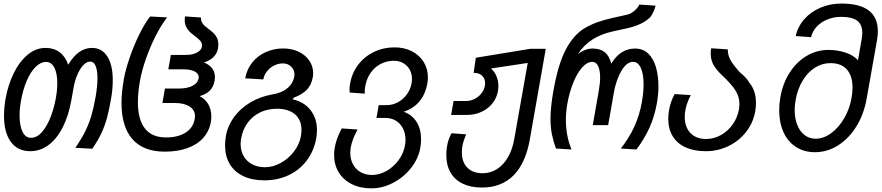

<svg xmlns="http://www.w3.org/2000/svg" viewBox="-20 -818 4840 1054"><path d="M2 -182.5Q2 -227 11 -278.5Q24 -350.5 54.2 -413.8Q84.5 -477 130 -516Q175.5 -555 230.5 -555Q276 -555 307.8 -531Q339.5 -507 354.5 -462.5Q409 -555 484.5 -555Q539.5 -555 569.2 -508.2Q599 -461.5 599 -377.5Q599 -327 589 -272Q578.5 -212 567.2 -170.5Q556 -129 537.2 -88.2Q518.5 -47.5 486.5 -1.5L393.5 -6.5Q428 -56.5 448.8 -99Q469.5 -141.5 481.8 -183.8Q494 -226 504.5 -284Q515 -344 515 -388Q515 -432 505 -456Q495 -480 475.5 -480Q456.5 -480 438 -461Q419.5 -442 405.2 -409.2Q391 -376.5 384 -337L372 -269.5Q356.5 -182 324.2 -118.8Q292 -55.5 246.2 -21.8Q200.5 12 146 12Q77 12 39.5 -39.2Q2 -90.5 2 -182.5ZM286.5 -278.5Q294.5 -323 294.5 -362Q294.5 -416 278.2 -447Q262 -478 232.5 -478Q203.5 -478 176 -451.2Q148.5 -424.5 127.5 -376.2Q106.5 -328 95.5 -266.5Q87.5 -223 87.5 -183.5Q87.5 -127.5 103.8 -94.5Q120 -61.5 149.5 -61.5Q183.5 -61.5 211.2 -94Q239 -126.5 258 -176.2Q277 -226 286.5 -278.5Z M647 -253Q647 -311 660 -384.5Q669 -434.5 691.2 -499.8Q713.5 -565 743.5 -626.8Q773.5 -688.5 804 -727.5L897.5 -722.5Q864 -679.5 833.2 -618.2Q802.5 -557 780 -492Q757.5 -427 748 -372.5Q737 -310 737 -257.5Q737 -161.5 775.8 -112.5Q814.5 -63.5 891 -63.5Q957.5 -63.5 999.2 -90.2Q1041 -117 1049 -165.5Q1050.5 -173 1050.5 -180Q1050.5 -213.5 1021.2 -233Q992 -252.5 940 -252.5H871.5L885.5 -332H962.5Q1008 -332 1037 -347Q1066 -362 1070.5 -388.5Q1071 -390.5 1071 -394.5Q1071 -414 1048.5 -425.8Q1026 -437.5 986 -437.5H904L918 -516.5H999Q1039.5 -516.5 1064.2 -531Q1089 -545.5 1089 -568.5Q1089 -583 1079.5 -594Q1070 -605 1050 -620Q1032 -633.5 1021 -644Q1010 -654.5 1002 -670.5Q994 -686.5 994 -708Q994 -717.5 995.5 -728L1083 -722Q1082.5 -707.5 1088 -696.5Q1093.5 -685.5 1102 -677.8Q1110.5 -670 1125.5 -658.5Q1142.5 -645.5 1153 -635.5Q1163.5 -625.5 1171 -610.2Q1178.5 -595 1178.5 -574.5Q1178.5 -562.5 1176.5 -551Q1171.5 -524.5 1152 -505Q1132.5 -485.5 1099.5 -475Q1129 -463.5 1144.5 -442.8Q1160 -422 1160 -394.5Q1160 -386.5 1158.5 -376.5Q1152 -341.5 1132.5 -321.2Q1113 -301 1075.5 -290Q1105.5 -276 1122.8 -246.8Q1140 -217.5 1140 -179Q1140 -161.5 1137.5 -148.5Q1128.5 -97.5 1095.5 -60.8Q1062.5 -24 1008.5 -4.8Q954.5 14.5 884.5 14.5Q767.5 14.5 707.2 -53.8Q647 -122 647 -253Z M1215.5 -19.5Q1215.5 -44 1220 -71Q1230 -128 1265 -175.8Q1300 -223.5 1354.5 -255.8Q1409 -288 1476.5 -300Q1525 -307.5 1556.8 -333.2Q1588.5 -359 1595.5 -398.5Q1596.5 -405.5 1596.5 -409.5Q1596.5 -435 1578.2 -452.5Q1560 -470 1532 -470Q1507.5 -470 1484.5 -458.2Q1461.5 -446.5 1445.5 -426.2Q1429.5 -406 1425.5 -382L1326 -388Q1335 -438 1365 -475.2Q1395 -512.5 1439.5 -532.2Q1484 -552 1534 -552Q1582 -552 1619.5 -534Q1657 -516 1678 -485.2Q1699 -454.5 1699 -416.5Q1699 -404 1697 -393.5Q1689.5 -352 1665 -326Q1640.5 -300 1593 -282L1586 -273Q1649 -259 1684.5 -213.8Q1720 -168.5 1720 -103Q1720 -83 1716 -59Q1703.5 10.5 1664.2 62.8Q1625 115 1564.8 143.5Q1504.5 172 1431 172Q1364 172 1315.5 148.8Q1267 125.5 1241.2 82.5Q1215.5 39.5 1215.5 -19.5ZM1632 -71Q1635 -88.5 1635 -104.5Q1635 -159.5 1599.5 -190.2Q1564 -221 1500 -221Q1449.5 -221 1408 -201Q1366.5 -181 1339.5 -144.2Q1312.5 -107.5 1304 -59Q1301 -42.5 1301 -27.5Q1301 10 1317.5 39Q1334 68 1364.5 84Q1395 100 1434.5 100Q1478.5 100 1521.2 76.5Q1564 53 1594 13.5Q1624 -26 1632 -71Z M1814 32Q1814 13 1818 -10Q1827.5 -60.5 1856 -113L1943 -107Q1913.5 -54 1905.5 -8.5Q1903 4.5 1903 21.5Q1903 56.5 1917.8 84Q1932.5 111.5 1959.5 127Q1986.5 142.5 2022 142.5Q2062.5 142.5 2101.2 120.8Q2140 99 2167.5 62Q2195 25 2203 -19Q2206 -35.5 2206 -51Q2206 -86 2192 -113.2Q2178 -140.5 2153.2 -155.5Q2128.5 -170.5 2096.5 -170.5H2046.5L2059 -241H2104Q2135 -241 2164 -256.5Q2193 -272 2213.2 -299.5Q2233.5 -327 2239.5 -361Q2241.5 -371.5 2241.5 -384.5Q2241.5 -413.5 2228.8 -436.2Q2216 -459 2193.2 -471.8Q2170.5 -484.5 2142.5 -484.5Q2104 -484.5 2070.8 -467.5Q2037.5 -450.5 2015.2 -419Q1993 -387.5 1985.5 -346.5Q1982 -326.5 1982 -316Q1982 -312 1983 -304L1900 -310Q1898.5 -319 1898.5 -328Q1898.5 -341 1902 -359Q1912 -417.5 1946.5 -462.8Q1981 -508 2033 -533Q2085 -558 2145.5 -558Q2199 -558 2240.8 -536.8Q2282.5 -515.5 2305.8 -477.8Q2329 -440 2329 -393Q2329 -377 2326 -359.5Q2316 -303.5 2284.5 -264Q2253 -224.5 2203.5 -207.5L2197 -204Q2242 -188 2266.8 -148.8Q2291.5 -109.5 2291.5 -53.5Q2291.5 -30.5 2287 -5Q2276.5 53.5 2236.2 104.5Q2196 155.5 2137.8 185.8Q2079.5 216 2019 216Q1957.5 216 1911 192.8Q1864.5 169.5 1839.2 127.8Q1814 86 1814 32Z M2430 33Q2430 6 2435 -20.5Q2440.5 -52.5 2458.5 -86.5L2539 -80.5Q2533.5 -68.5 2527.5 -50.8Q2521.5 -33 2519 -20Q2515.5 -1 2515.5 18Q2515.5 72 2545.5 102.5Q2575.5 133 2629.5 133Q2672.5 133 2708.2 110.2Q2744 87.5 2768.5 45.2Q2793 3 2803 -54.5L2877 -472.5L2675 -442Q2694.5 -425.5 2705.2 -400Q2716 -374.5 2716 -345.5Q2716 -333.5 2713.5 -318.5Q2707 -280 2683 -250.2Q2659 -220.5 2622.5 -203.8Q2586 -187 2542.5 -187H2456.5L2470 -263.5H2539Q2565.5 -263.5 2589.5 -277Q2613.5 -290.5 2628.2 -313Q2643 -335.5 2643 -361.5Q2643 -387.5 2626 -403Q2609 -418.5 2580 -418L2592 -501L2890.5 -550H2976L2888.5 -52.5Q2865.5 78 2799 144.8Q2732.5 211.5 2626 211.5Q2564 211.5 2520 190.2Q2476 169 2453 128.8Q2430 88.5 2430 33Z M3002 -166Q3002 -228.5 3017.5 -317Q3043 -463.5 3084.8 -543.8Q3126.5 -624 3185.2 -660.8Q3244 -697.5 3340 -719L3425 -738Q3443 -742 3463 -759.2Q3483 -776.5 3489.5 -793L3579 -787Q3570.5 -753 3550.5 -724.5Q3507.5 -681 3419.5 -662L3345.5 -646Q3279.5 -631.5 3231.8 -600.8Q3184 -570 3152 -520.5Q3191.5 -551.5 3233 -551.5Q3275 -551.5 3300.2 -531Q3325.5 -510.5 3335.5 -468.5Q3385.5 -551.5 3466 -551.5Q3510.5 -551.5 3539.2 -523.2Q3568 -495 3581.2 -448.2Q3594.5 -401.5 3594.5 -344.5Q3594.5 -298.5 3586 -251.5Q3573.5 -180.5 3546.5 -119.5Q3519.5 -58.5 3474 2.5L3388 -2.5Q3434.5 -62 3462.8 -124Q3491 -186 3504 -259.5Q3513 -311.5 3513 -354.5Q3513 -411.5 3497.8 -445Q3482.5 -478.5 3455 -478.5Q3429.5 -478.5 3408.2 -453.2Q3387 -428 3372.2 -389.8Q3357.5 -351.5 3350.5 -313L3318.5 -131H3234L3267 -319Q3274.5 -363 3274.5 -392.5Q3274.5 -432 3263.5 -455.2Q3252.5 -478.5 3230.5 -478.5Q3203.5 -478.5 3176.2 -448.2Q3149 -418 3127.5 -365.5Q3106 -313 3094.5 -248.5Q3086.5 -204 3086.5 -159Q3086.5 -71.5 3117.5 2.5L3032 -2.5Q3017.5 -42 3009.8 -80.5Q3002 -119 3002 -166Z M3648.5 -165.5Q3648.5 -189 3653 -215Q3661.5 -261.5 3683.5 -301.5L3772 -296Q3760 -272 3753 -252.8Q3746 -233.5 3742.5 -213.5Q3739 -195.5 3739 -176.5Q3739 -120.5 3770.2 -87.8Q3801.5 -55 3856 -55Q3898.5 -55 3937 -76.2Q3975.5 -97.5 4002 -134.8Q4028.5 -172 4036.5 -218Q4039 -231 4039 -247Q4039 -274 4029.5 -297Q4020 -320 4004.5 -339.8Q3989 -359.5 3963 -386.5Q3922.5 -422.5 3902 -453.2Q3881.5 -484 3881.5 -524.5Q3881.5 -540.5 3884 -553L3975 -547Q3975.5 -515.5 3989.2 -489.8Q4003 -464 4041 -421.5Q4060.5 -405.5 4073.2 -391.8Q4086 -378 4093.5 -364Q4111.5 -343 4120.8 -314.5Q4130 -286 4130 -252.5Q4130 -232 4126 -207Q4115 -144.5 4076.2 -94.5Q4037.5 -44.5 3979.2 -16.2Q3921 12 3854.5 12Q3790 12 3743.5 -9.2Q3697 -30.5 3672.8 -70.2Q3648.5 -110 3648.5 -165.5Z M4257.5 -212.5Q4257.5 -249 4264 -285Q4277.5 -361.5 4315.5 -420.2Q4353.5 -479 4408.8 -511.5Q4464 -544 4528 -544Q4577.5 -544 4621.8 -529.2Q4666 -514.5 4690 -487L4709.5 -599Q4713.5 -621.5 4713.5 -637.5Q4713.5 -683.5 4685.5 -704.5Q4657.5 -725.5 4598 -725.5Q4557 -725.5 4522 -711.2Q4487 -697 4463.5 -671.8Q4440 -646.5 4432.5 -614L4348 -620Q4360 -673 4396 -713.5Q4432 -754 4485 -776.2Q4538 -798.5 4599.5 -798.5Q4799 -798.5 4799 -646Q4799 -625 4794 -595L4737.5 -276Q4722.5 -191 4681.2 -124.2Q4640 -57.5 4580.8 -20Q4521.5 17.5 4454 17.5Q4394 17.5 4349.5 -11.2Q4305 -40 4281.2 -92.2Q4257.5 -144.5 4257.5 -212.5ZM4654.5 -280Q4660 -312 4660 -337Q4660 -401.5 4629 -436.5Q4598 -471.5 4539 -471.5Q4492.5 -471.5 4452.8 -446Q4413 -420.5 4385.5 -374.2Q4358 -328 4347.5 -268Q4342.5 -241 4342.5 -213.5Q4342.5 -168.5 4356.5 -132.8Q4370.5 -97 4396.5 -76.8Q4422.5 -56.5 4457 -56.5Q4501 -56.5 4542.5 -86.8Q4584 -117 4614 -168.5Q4644 -220 4654.5 -280Z"/></svg>

Font: JuliaMono
Style: Italic
Weight: 400
Italic angle: -9°
Monospace: yes
Designer: cormullion
Foundry: corm
Version: Version 0.057; ttfautohint (v1.8.4)